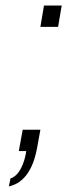

<svg xmlns="http://www.w3.org/2000/svg" viewBox="-20 -546 288 694"><path d="M12 128 18 99Q33 94 44 80.5Q55 67 63 46.5Q71 26 75 0H48L62 -77H126L114 -11Q106 31 93 57.5Q80 84 64.5 99Q49 114 35 120Q21 126 12 128ZM126 -449 139 -526H203L190 -449Z"/></svg>

Font: Archivo SemiBold Thin
Style: Italic
Weight: 250
Italic angle: -10°
Version: Version 2.001